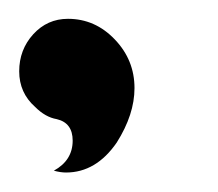

<svg xmlns="http://www.w3.org/2000/svg" viewBox="-20 -127 227 200"><path d="M36.1 50.8Q55.7 40 55.7 19.5Q55.7 1 39.1 -2.9Q27.3 -4.9 16.6 -15.6Q0 -30.3 0 -52.7Q0 -75.2 14.6 -91.3Q29.3 -107.4 50.8 -107.4Q79.1 -107.4 99.6 -85.9Q120.1 -64.5 120.1 -35.2Q120.1 -7.8 101.6 21.5Q80.1 52.7 48.8 52.7Q43 52.7 36.1 50.8Z"/></svg>

Font: Ponnala
Style: Regular
Weight: 400
Designer: Appaji Ambarisha Darbha
Version: Version 1.0.3